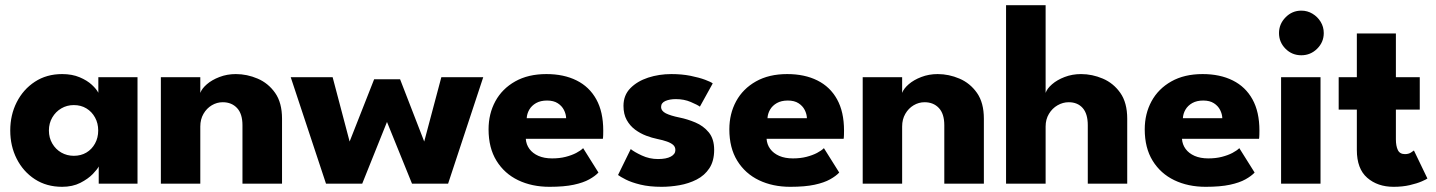

<svg xmlns="http://www.w3.org/2000/svg" viewBox="-20 -708 5536 740"><path d="M360.5 0V-66.5Q356 -56.5 337.8 -37.5Q319.5 -18.5 289.5 -3.2Q259.5 12 219.5 12Q159.5 12 114.5 -17.2Q69.5 -46.5 44.5 -95.8Q19.5 -145 19.5 -205Q19.5 -265 44.5 -314.2Q69.5 -363.5 114.5 -393Q159.5 -422.5 219.5 -422.5Q258 -422.5 287 -410.2Q316 -398 334 -381.2Q352 -364.5 359 -350.5V-410.5H510V0ZM168.5 -205Q168.5 -177 181.5 -154.8Q194.5 -132.5 216.2 -120Q238 -107.5 264.5 -107.5Q292 -107.5 313 -120Q334 -132.5 346.2 -154.8Q358.5 -177 358.5 -205Q358.5 -233 346.2 -255.2Q334 -277.5 313 -290.2Q292 -303 264.5 -303Q238 -303 216.2 -290.2Q194.5 -277.5 181.5 -255.2Q168.5 -233 168.5 -205Z M889 -422.5Q932 -422.5 973 -405Q1014 -387.5 1040.5 -349.8Q1067 -312 1067 -250.5V0H914.5V-225.5Q914.5 -269.5 893.5 -291.8Q872.5 -314 838.5 -314Q816 -314 796.2 -302.2Q776.5 -290.5 764.2 -269.2Q752 -248 752 -220.5V0H600V-410.5H752V-350Q758 -366.5 777.2 -383.2Q796.5 -400 825.8 -411.2Q855 -422.5 889 -422.5Z M1471.5 -238 1376 0H1236.5L1100.5 -410.5H1262L1327.5 -162.5L1422 -402.5H1522L1615 -162.5L1681 -410.5H1842.5L1707 0H1568Z M2006.5 -173Q2008 -151 2020.5 -134Q2033 -117 2055.2 -107.2Q2077.5 -97.5 2108 -97.5Q2137 -97.5 2160.2 -103.5Q2183.5 -109.5 2200.8 -118.5Q2218 -127.5 2227.5 -137L2286.5 -43Q2274 -29.5 2251.2 -16.8Q2228.5 -4 2191.5 4Q2154.5 12 2098 12Q2030 12 1977 -13.5Q1924 -39 1893.5 -88.5Q1863 -138 1863 -209.5Q1863 -269.5 1889.2 -317.8Q1915.5 -366 1965.5 -394.2Q2015.5 -422.5 2086 -422.5Q2153 -422.5 2202.2 -398Q2251.5 -373.5 2278.2 -325.2Q2305 -277 2305 -205Q2305 -201 2304.8 -189Q2304.5 -177 2303.5 -173ZM2162 -252.5Q2161.5 -268.5 2153.5 -284.2Q2145.5 -300 2129.5 -310.2Q2113.5 -320.5 2088.5 -320.5Q2063.5 -320.5 2046.2 -310.8Q2029 -301 2020 -285.5Q2011 -270 2010 -252.5Z M2567.5 -422.5Q2608 -422.5 2641.5 -415.8Q2675 -409 2697.8 -400.5Q2720.5 -392 2727 -386.5L2677.5 -297Q2668 -304 2642.2 -315Q2616.5 -326 2585 -326Q2561 -326 2544.5 -318.8Q2528 -311.5 2528 -296Q2528 -280.5 2546.2 -271.2Q2564.5 -262 2599 -255Q2629 -249 2660 -236Q2691 -223 2711.8 -197.8Q2732.5 -172.5 2732.5 -130.5Q2732.5 -87.5 2714 -59.5Q2695.5 -31.5 2665 -16Q2634.5 -0.5 2599 5.8Q2563.5 12 2530 12Q2483 12 2448.2 3.5Q2413.5 -5 2392 -16Q2370.5 -27 2362 -33.5L2411 -133.5Q2424 -122.5 2453.5 -108.8Q2483 -95 2516 -95Q2548 -95 2565.5 -104.5Q2583 -114 2583 -129.5Q2583 -142 2574.5 -149.5Q2566 -157 2550.5 -162.5Q2535 -168 2513 -172.5Q2493 -176.5 2470.5 -185Q2448 -193.5 2428 -208.2Q2408 -223 2395.5 -245.5Q2383 -268 2383 -300Q2383 -341 2409.5 -368Q2436 -395 2478 -408.8Q2520 -422.5 2567.5 -422.5Z M2934.5 -173Q2936 -151 2948.5 -134Q2961 -117 2983.2 -107.2Q3005.5 -97.5 3036 -97.5Q3065 -97.5 3088.2 -103.5Q3111.5 -109.5 3128.8 -118.5Q3146 -127.5 3155.5 -137L3214.5 -43Q3202 -29.5 3179.2 -16.8Q3156.5 -4 3119.5 4Q3082.5 12 3026 12Q2958 12 2905 -13.5Q2852 -39 2821.5 -88.5Q2791 -138 2791 -209.5Q2791 -269.5 2817.2 -317.8Q2843.5 -366 2893.5 -394.2Q2943.5 -422.5 3014 -422.5Q3081 -422.5 3130.2 -398Q3179.5 -373.5 3206.2 -325.2Q3233 -277 3233 -205Q3233 -201 3232.8 -189Q3232.5 -177 3231.5 -173ZM3090 -252.5Q3089.5 -268.5 3081.5 -284.2Q3073.5 -300 3057.5 -310.2Q3041.5 -320.5 3016.5 -320.5Q2991.5 -320.5 2974.2 -310.8Q2957 -301 2948 -285.5Q2939 -270 2938 -252.5Z M3594 -422.5Q3637 -422.5 3678 -405Q3719 -387.5 3745.5 -349.8Q3772 -312 3772 -250.5V0H3619.5V-225.5Q3619.5 -269.5 3598.5 -291.8Q3577.5 -314 3543.5 -314Q3521 -314 3501.2 -302.2Q3481.5 -290.5 3469.2 -269.2Q3457 -248 3457 -220.5V0H3305V-410.5H3457V-350Q3463 -366.5 3482.2 -383.2Q3501.5 -400 3530.8 -411.2Q3560 -422.5 3594 -422.5Z M4146.5 -422.5Q4189.5 -422.5 4230.5 -405Q4271.5 -387.5 4298 -349.8Q4324.5 -312 4324.5 -250.5V0H4172.5V-225.5Q4172.5 -269.5 4152.8 -291.8Q4133 -314 4099 -314Q4076.5 -314 4056 -302.2Q4035.5 -290.5 4022.8 -269.2Q4010 -248 4010 -220.5V0H3857.5V-688H4010V-350Q4015.5 -366.5 4034.8 -383.2Q4054 -400 4083.2 -411.2Q4112.5 -422.5 4146.5 -422.5Z M4535.5 -173Q4537 -151 4549.5 -134Q4562 -117 4584.2 -107.2Q4606.5 -97.5 4637 -97.5Q4666 -97.5 4689.2 -103.5Q4712.5 -109.5 4729.8 -118.5Q4747 -127.5 4756.5 -137L4815.5 -43Q4803 -29.5 4780.2 -16.8Q4757.5 -4 4720.5 4Q4683.5 12 4627 12Q4559 12 4506 -13.5Q4453 -39 4422.5 -88.5Q4392 -138 4392 -209.5Q4392 -269.5 4418.2 -317.8Q4444.5 -366 4494.5 -394.2Q4544.5 -422.5 4615 -422.5Q4682 -422.5 4731.2 -398Q4780.5 -373.5 4807.2 -325.2Q4834 -277 4834 -205Q4834 -201 4833.8 -189Q4833.5 -177 4832.5 -173ZM4691 -252.5Q4690.5 -268.5 4682.5 -284.2Q4674.5 -300 4658.5 -310.2Q4642.5 -320.5 4617.5 -320.5Q4592.5 -320.5 4575.2 -310.8Q4558 -301 4549 -285.5Q4540 -270 4539 -252.5Z M4917.5 0V-410.5H5069.5V0ZM4995.5 -495Q4959.5 -495 4934.5 -520.2Q4909.5 -545.5 4909.5 -580.5Q4909.5 -615.5 4934.8 -641.2Q4960 -667 4995.5 -667Q5019 -667 5038.5 -655.2Q5058 -643.5 5070 -624Q5082 -604.5 5082 -580.5Q5082 -545.5 5056.5 -520.2Q5031 -495 4995.5 -495Z M5139.5 -410.5H5209.5V-579H5360V-410.5H5452V-285.5H5360V-171Q5360 -145.5 5367.5 -129.8Q5375 -114 5395 -114Q5408.5 -114 5418 -120Q5427.5 -126 5429.5 -128L5481.5 -20Q5478 -17 5459.8 -9Q5441.5 -1 5413.5 5.5Q5385.5 12 5351 12Q5289.5 12 5249.5 -22.8Q5209.5 -57.5 5209.5 -130V-285.5H5139.5Z"/></svg>

Font: League Spartan Thin
Style: Bold
Weight: 700
Version: Version 2.002